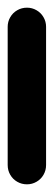

<svg xmlns="http://www.w3.org/2000/svg" viewBox="-20 -480 140 500"><path d="M0 -50.3H100V-410.3H0ZM50.3 -100Q36.3 -100 24.8 -93.3Q13.3 -86.7 6.7 -75.2Q0 -63.7 0 -50.3Q0 -36.3 6.7 -24.8Q13.3 -13.3 24.8 -6.7Q36.3 0 50.3 0Q63.7 0 75.2 -6.7Q86.7 -13.3 93.3 -24.8Q100 -36.3 100 -50.3Q100 -63.7 93.3 -75.2Q86.7 -86.7 75.2 -93.3Q63.7 -100 50.3 -100ZM50.3 -460Q36.3 -460 24.8 -453.3Q13.3 -446.7 6.7 -435.2Q0 -423.7 0 -410.3Q0 -396.3 6.7 -384.8Q13.3 -373.3 24.8 -366.7Q36.3 -360 50.3 -360Q63.7 -360 75.2 -366.7Q86.7 -373.3 93.3 -384.8Q100 -396.3 100 -410.3Q100 -423.7 93.3 -435.2Q86.7 -446.7 75.2 -453.3Q63.7 -460 50.3 -460Z"/></svg>

Font: Wavefont Thin
Style: Regular
Weight: 100
Monospace: yes
Version: Version 3.005;gftools[0.9.33]